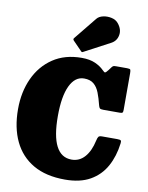

<svg xmlns="http://www.w3.org/2000/svg" viewBox="-111 -1137 951 1235"><g transform="rotate(10 364.0 -519.5)"><path d="M25 -375Q25 -486.5 66 -576Q107 -665.5 184.8 -717.8Q262.5 -770 372.5 -770Q425 -770 460.2 -754.2Q495.5 -738.5 518 -715.5Q531 -701.5 536.5 -703.8Q542 -706 554.5 -722L571 -744Q576.5 -751 581.2 -753Q586 -755 600 -755H670Q688.5 -755 691.8 -749.8Q695 -744.5 695 -726V-487Q695 -473 691.2 -469Q687.5 -465 672.5 -465H566Q548 -465 543 -470Q538 -475 534.5 -488.5Q523.5 -533.5 510 -568.2Q496.5 -603 473.2 -622.5Q450 -642 410 -642Q351 -642 318 -573Q285 -504 285 -375Q285 -114 420 -114Q471 -114 505.5 -153Q540 -192 555 -261Q559.5 -281.5 565 -288.2Q570.5 -295 589 -295H687Q707 -295 711 -290Q715 -285 713 -271Q702.5 -186 666.2 -120.2Q630 -54.5 564.5 -17.2Q499 20 400 20Q276 20 192.8 -28.2Q109.5 -76.5 67.2 -165Q25 -253.5 25 -375ZM358.5 -812.5 302 -870.5Q293.5 -879.5 302.5 -888.5L419.5 -1033Q433.5 -1050.5 460.8 -1056.5Q488 -1062.5 516.2 -1056.2Q544.5 -1050 560.5 -1030Q590.5 -993 583.2 -954.8Q576 -916.5 542 -898.5L374 -809.5Q368.5 -806 365.5 -807Q362.5 -808 358.5 -812.5Z"/></g></svg>

Font: Besley* Narrow Fatface
Style: Regular
Weight: 900
Width: 4
Designer: Owen Earl
Foundry: indestructible type*
Version: Version 3.000; ttfautohint (v1.8.3)